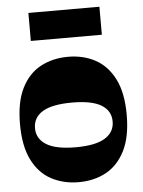

<svg xmlns="http://www.w3.org/2000/svg" viewBox="-55 -830 661 888"><g transform="rotate(-5 275.0 -386.0)"><path d="M275 14Q203.8 14 147.6 -16.1Q91.5 -46.3 59.3 -110.5Q27 -174.8 27 -277Q27 -379.5 59.3 -443.6Q91.5 -507.7 147.6 -537.9Q203.8 -568 275 -568Q346 -568 401.8 -537.9Q457.5 -507.7 490 -443.6Q522.5 -379.5 522.5 -277Q522.5 -174.8 490 -110.5Q457.5 -46.3 401.8 -16.1Q346 14 275 14ZM275 -148Q367 -148 411 -175.4Q455 -202.7 455 -252Q455 -302 411 -328.8Q367 -355.5 275 -355.5Q183 -355.5 138.7 -328.8Q94.5 -302 94.5 -252Q94.5 -203 138.7 -175.5Q183 -148 275 -148ZM110.5 -656V-786H440.2V-656Z"/></g></svg>

Font: Savate ExtraLight
Style: Regular
Weight: 200
Designer: Max Esnée
Foundry: Plomb Type
Version: Version 2.000